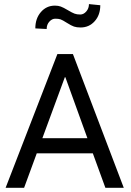

<svg xmlns="http://www.w3.org/2000/svg" viewBox="-20 -898 627 918"><path d="M483.9 0 423.8 -165H155.8L95.2 0H6.8L254.4 -639.6H328.6L571.8 0ZM290 -528.8 182.6 -237.3H397.9L292.5 -528.8ZM365.2 -766.6Q346.7 -766.6 333.7 -771Q320.8 -775.4 299.8 -788.8Q278.8 -802.2 269.5 -805.4Q260.3 -808.6 244.4 -808.6Q228.5 -808.6 215.8 -794.4Q203.1 -780.3 203.1 -759.3L148.9 -762.2Q148.9 -809.6 175.5 -840.3Q202.1 -871.1 242.7 -871.1Q258.3 -871.1 270.5 -866.7Q282.7 -862.3 304 -849.6Q325.2 -836.9 336.4 -832.8Q347.7 -828.6 363.8 -828.6Q379.9 -828.6 392.6 -843.3Q405.3 -857.9 405.3 -878.4L459.5 -873Q459.5 -826.2 432.6 -796.4Q405.8 -766.6 365.2 -766.6Z"/></svg>

Font: Yantramanav
Style: Regular
Weight: 400
Version: Version 1.001;PS 1.0;hotconv 1.0.72;makeotf.lib2.5.5900; ttf